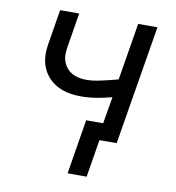

<svg xmlns="http://www.w3.org/2000/svg" viewBox="-78 -590 756 824"><g transform="rotate(10 300.0 -178.0)"><path d="M271 164 310 -74H384L404 -191Q370 -182 336 -176.5Q302 -171 269 -171Q248 -171 227 -174Q206 -177 187 -184Q168 -191 151.5 -202.5Q135 -214 122.5 -229Q110 -244 102 -262.5Q94 -281 91 -301.5Q88 -322 90 -343.5Q92 -365 96 -386L118 -520H201L177 -374Q174 -357 173.5 -340Q173 -323 178 -308Q183 -293 193 -280.5Q203 -268 216.5 -260Q230 -252 246.5 -248.5Q263 -245 280 -245Q297 -245 314 -247.5Q331 -250 348 -254Q365 -258 382.5 -262Q400 -266 417 -271L458 -520H542L456 0H381L354 164Z"/></g></svg>

Font: Zed Sans Extended
Style: Italic
Weight: 400
Width: 7
Italic angle: -9°
Designer: Belleve Invis
Foundry: Belleve Invis
Version: Version 1.0.0; ttfautohint (v1.8.4)